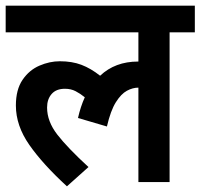

<svg xmlns="http://www.w3.org/2000/svg" viewBox="-20 -642 707 677"><path d="M0 -528V-622H667V-528H578V0H468V-333Q448 -333 427.5 -322Q407 -311 388.5 -281.5Q370 -252 357 -196L255 -226Q264 -266 279 -299Q263 -312 246.5 -320.5Q230 -329 209 -329Q178 -329 162 -310.5Q146 -292 146 -263Q146 -214 182 -167.5Q218 -121 292 -53L216 15Q131 -63 83.5 -131Q36 -199 36 -270Q36 -326 59.5 -360.5Q83 -395 119 -410.5Q155 -426 191 -426Q234 -426 267 -413.5Q300 -401 333 -375Q386 -425 467 -425H468V-528Z"/></svg>

Font: Noto Sans SemiCondensed SemiBold
Style: Regular
Weight: 600
Width: 4
Designer: Monotype Design Team
Foundry: Monotype Imaging Inc.
Version: Version 2.013; ttfautohint (v1.8.4.7-5d5b)